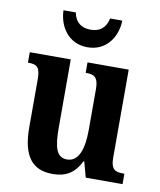

<svg xmlns="http://www.w3.org/2000/svg" viewBox="-85 -826 755 904"><g transform="rotate(10 292.0 -374.0)"><path d="M286 -606C378 -606 425 -683 426 -758H368C358 -710 328 -690 286 -690C244 -690 213 -710 204 -758H145C147 -683 193 -606 286 -606ZM227 10C286 10 330 -10 361 -74H365L385 0H561V-50H554C520 -50 496 -56 496 -115V-536H299V-486H302C336 -486 360 -479 360 -420V-224C360 -131 338 -69 283 -69C232 -69 219 -117 219 -210V-536H23V-486H25C68 -486 82 -474 82 -416V-187C82 -52 129 10 227 10Z"/></g></svg>

Font: Noto Serif Thai Condensed
Style: Bold
Weight: 700
Width: 3
Designer: Monotype Design Team
Foundry: Monotype Imaging Inc.
Version: Version 2.002